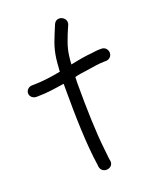

<svg xmlns="http://www.w3.org/2000/svg" viewBox="-147 -806 781 967"><g transform="rotate(-20 243.0 -322.0)"><path d="M54 -451H47C28 -451 14 -436 14 -420C14 -402 30 -389 47 -389H55C105 -389 152 -397 199 -404V-371C199 -234 202 -80 220 39L221 49V50C231 93 295 81 287 39L285 29C284 25 283 7 280 -18C268 -118 265 -254 265 -369C265 -385 265 -400 266 -416C284 -421 306 -424 329 -427C359 -432 403 -439 429 -439H438C455 -439 471 -452 471 -471C471 -489 458 -505 438 -505H429C412 -505 387 -501 387 -501C349 -498 306 -490 269 -482C273 -551 282 -577 304 -633L322 -675C338 -714 278 -741 261 -701L243 -658C219 -600 207 -564 203 -485C202 -480 202 -474 202 -468C158 -459 99 -451 54 -451Z"/></g></svg>

Font: Stray Cat
Style: ExBd
Weight: 800
Version: Version 1.0